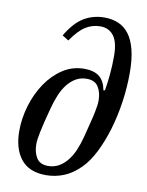

<svg xmlns="http://www.w3.org/2000/svg" viewBox="-86 -822 686 896"><g transform="rotate(10 256.5 -374.0)"><path d="M194 12Q114 12 75 -37Q36 -86 36 -170Q36 -230 54 -290Q72 -350 104.5 -398.5Q137 -447 183 -477.5Q229 -508 286 -508Q331 -508 356.5 -488Q382 -468 390 -424L397 -426Q403 -460 407 -502Q411 -544 411 -589Q411 -656 388 -686Q365 -716 325 -716Q287 -716 255 -696Q223 -676 188 -625L158 -644Q196 -708 239.5 -734Q283 -760 337 -760Q373 -760 402.5 -747.5Q432 -735 453 -707.5Q474 -680 485.5 -635Q497 -590 497 -524Q497 -457 487 -388Q477 -319 458.5 -256.5Q440 -194 414 -142Q388 -90 356 -58Q318 -20 277.5 -4Q237 12 194 12ZM196 -32Q224 -32 246.5 -44.5Q269 -57 287 -79.5Q305 -102 317.5 -131.5Q330 -161 339 -196Q349 -237 356.5 -265.5Q364 -294 368 -314Q372 -334 374 -347.5Q376 -361 376 -373Q376 -412 359.5 -438Q343 -464 305 -464Q277 -464 254.5 -451.5Q232 -439 214 -416.5Q196 -394 183.5 -364Q171 -334 162 -300Q151 -259 144 -230.5Q137 -202 133 -182Q129 -162 127 -148.5Q125 -135 125 -123Q125 -84 141.5 -58Q158 -32 196 -32Z"/></g></svg>

Font: IBM Plex Serif Text
Style: Italic
Weight: 450
Italic angle: -14°
Designer: Mike Abbink, Paul van der Laan, Pieter van Rosmalen
Foundry: Bold Monday
Version: Version 3.001